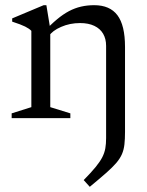

<svg xmlns="http://www.w3.org/2000/svg" viewBox="-20 -456 566 741"><path d="M174 -344.5V-42.5L251.5 -18.5V0H25V-18.5L101 -42.5V-337Q93 -345.5 77 -353.5Q61 -361.5 27 -372.5V-385L148.5 -436H159ZM389.5 77V-279Q389.5 -306 378 -325.8Q366.5 -345.5 344 -356.2Q321.5 -367 289 -367Q249.5 -367 215.8 -352.2Q182 -337.5 169 -317L149.5 -333Q176 -361.5 199.8 -381.2Q223.5 -401 246.2 -413Q269 -425 293 -430.5Q317 -436 343.5 -436Q404 -436 433.2 -397.2Q462.5 -358.5 462.5 -274.5V53Q462.5 81 460.2 101.2Q458 121.5 450.8 138.5Q443.5 155.5 428.8 172.8Q414 190 389 212Q364 234 326.5 265L303 239Q331.5 210 348.8 189Q366 168 374.8 150.8Q383.5 133.5 386.5 116.2Q389.5 99 389.5 77Z"/></svg>

Font: Newsreader 16pt
Style: Regular
Weight: 400
Designer: Hugues Gentile
Foundry: Production Type
Version: Version 1.003